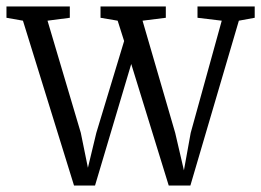

<svg xmlns="http://www.w3.org/2000/svg" viewBox="-36 -570 808 594"><path d="M193 4 35 -506 -16 -515V-550H180V-515L111 -506L214 -159L236 -51L262 -159L348 -443L328 -506L275 -515V-550H477V-515L405 -506L506 -159L533 -43L554 -159L650 -506L575 -515V-550H752V-515L703 -506L553 4H486L370 -372L258 4Z"/></svg>

Font: Aikya
Style: Regular
Weight: 400
Designer: Neelakash Kshetrimayum (Latin subset based on Merriweather by Eben Sorkin)
Foundry: Brand New Type
Version: Version 1.00 b005